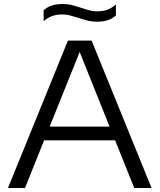

<svg xmlns="http://www.w3.org/2000/svg" viewBox="-20 -944 801 964"><path d="M654 0 558 -239.5H201.5L105.5 0H20L321 -740H440L741 0ZM229.5 -308.5H530L380 -683ZM372.5 -854.5Q346 -863 329 -867.2Q312 -871.5 294 -871.5Q264.5 -871.5 242.2 -863.5Q220 -855.5 199 -837.5V-892Q216.5 -908.5 239.8 -916.2Q263 -924 295.5 -924Q318.5 -924 339 -919Q359.5 -914 388.5 -904.5Q413.5 -896 431.2 -891.5Q449 -887 467 -887Q496.5 -887 518.8 -895.2Q541 -903.5 562 -921.5V-866.5Q544.5 -850.5 521.2 -842.8Q498 -835 465.5 -835Q442.5 -835 422 -840Q401.5 -845 372.5 -854.5Z"/></svg>

Font: Encode Sans Expanded
Style: Regular
Weight: 400
Width: 7
Designer: Multiple Designers
Foundry: Impallari Type
Version: Version 2.000